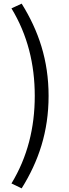

<svg xmlns="http://www.w3.org/2000/svg" viewBox="-20 -898 378 1055"><path d="M43 110 99 137C192 -12 247 -174 247 -371C247 -567 192 -729 99 -878L43 -852C131 -707 171 -546 171 -371C171 -196 131 -35 43 110Z"/></svg>

Font: Spoqa Han Sans Neo
Style: Regular
Weight: 400
Designer: [Spoqa Han Sans Neo] Dong-huui Kim ___ Younghwa Kang ___ Yujin Lee ___ [Noto Sans] Ryoko NISHIZUKA ____ (kana & ideograp
Foundry: Spoqa (http://www.spoqa-han-sans.com)
Version: Version 1.100;hotconv 1.0.109;makeotfexe 2.5.65596